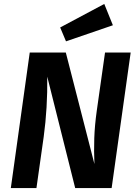

<svg xmlns="http://www.w3.org/2000/svg" viewBox="-20 -960 699 980"><path d="M512.2 -939.9 556.2 -831.1 316.9 -749 287.1 -819.8ZM647 -691.9 549.8 0H363.8L221.2 -568.8Q223.1 -408.7 203.1 -262.2L166 0H35.2L131.8 -691.9H315.9L461.9 -123Q459 -188.5 461.2 -254.4Q463.4 -320.3 474.1 -396L516.1 -691.9Z"/></svg>

Font: FiraGO SemiBold
Style: Italic
Weight: 600
Italic angle: -8°
Designer: bBox Type GmbH
Foundry: bBox Type GmbH
Version: Version 1.001;PS 001.001;hotconv 1.0.88;makeotf.lib2.5.64775